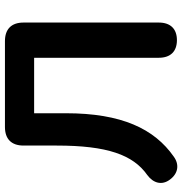

<svg xmlns="http://www.w3.org/2000/svg" viewBox="0 -746 755 796"><g transform="rotate(-90 378.0 -347.5)"><path d="M610 8C657 8 683 -19 683 -67V-628C683 -678 656 -705 606 -705H250C200 -705 173 -678 173 -628V-490C173 -282 135 -174 51 -115C17 -90 7 -54 32 -21C57 13 94 19 127 -5C243 -86 307 -222 307 -452V-584H537V-67C537 -19 563 8 610 8Z"/></g></svg>

Font: SN Pro
Style: Bold
Weight: 700
Designer: Tobias Whetton
Foundry: Supernotes
Version: Version 1.003;Glyphs 3.3 (3324)